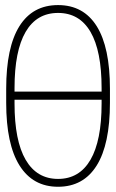

<svg xmlns="http://www.w3.org/2000/svg" viewBox="-20 -711 448 741"><path d="M204.1 9.8Q106.9 9.8 55.4 -72.3Q3.9 -154.3 3.9 -314.5V-368.2Q3.9 -528.3 54.9 -609.9Q106 -691.4 204.1 -691.4Q302.2 -691.4 353.3 -609.9Q404.3 -528.3 404.3 -368.2V-314.5Q404.3 -153.8 353 -72Q301.8 9.8 204.1 9.8ZM204.1 -661.1Q121.6 -661.1 78.9 -587.9Q36.1 -514.6 36.1 -371.1V-357.4H372.1V-371.1Q372.1 -514.6 329.3 -587.9Q286.6 -661.1 204.1 -661.1ZM204.1 -20.5Q286.1 -20.5 329.1 -94.2Q372.1 -168 372.1 -311.5V-326.2H36.1V-311.5Q36.1 -168 79.1 -94.2Q122.1 -20.5 204.1 -20.5Z"/></svg>

Font: Pretendard Std Thin
Style: Regular
Weight: 100
Designer: Base glyphs from Inter by Rasmus Andersson; Hangeul glyphs from Noto Sans CJK(Source Han Sans) by Jang Soo-young and Kan
Foundry: Kil Hyung-jin
Version: Version 1.309